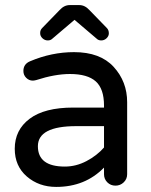

<svg xmlns="http://www.w3.org/2000/svg" viewBox="-20 -725 595 755"><path d="M235 -70Q279 -70 320 -91.5Q361 -113 389 -145V-229H280Q129 -229 129 -150Q129 -70 235 -70ZM271 -520Q374 -520 427 -462Q480 -404 480 -323V-40Q480 -21 466.5 -8Q453 5 434 5Q415 5 402 -8Q389 -21 389 -40V-66Q315 10 201 10Q133 10 85.5 -31Q38 -72 38 -140Q38 -214 96.5 -258Q155 -302 268 -302H389V-310Q389 -376 356.5 -405Q324 -434 255 -434Q196 -434 122 -410Q114 -408 109 -408Q94 -408 83 -419Q72 -430 72 -446Q72 -473 98 -484Q183 -520 271 -520ZM408 -594Q408 -583 399 -574.5Q390 -566 378 -566Q367 -566 360 -573L273 -647L186 -573Q179 -566 168 -566Q156 -566 147 -574.5Q138 -583 138 -594V-596Q138 -607 146 -615L214 -685Q232 -705 254 -705H292Q314 -705 332 -685L400 -615Q408 -607 408 -594Z"/></svg>

Font: VarelaRound
Style: Regular
Weight: 400
Designer: Joe Prince, Avraham Cornfeld
Foundry: Joe Prince, Avraham Cornfeld
Version: Version 2.000;PS 002.000;hotconv 1.0.88;makeotf.lib2.5.64775